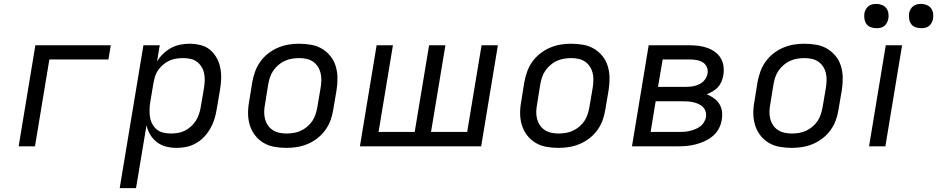

<svg xmlns="http://www.w3.org/2000/svg" viewBox="-20 -753 4823 988"><path d="M76 0 162 -520H550L538 -447H234L160 0Z M596 215 718 -520H802L788 -436Q800 -457 819 -475.5Q838 -494 860 -506Q882 -518 906.5 -523Q931 -528 955 -528Q984 -528 1012 -521Q1040 -514 1060.5 -497Q1081 -480 1094.5 -456Q1108 -432 1113.5 -404.5Q1119 -377 1118 -348Q1117 -319 1112 -290L1095 -190Q1091 -165 1083.5 -140.5Q1076 -116 1063 -93Q1050 -70 1031.5 -50Q1013 -30 989.5 -16.5Q966 -3 940.5 2.5Q915 8 890 8Q862 8 835.5 1.5Q809 -5 788 -21Q767 -37 753 -60Q739 -83 734 -109L680 215ZM859 -66Q877 -66 895.5 -69Q914 -72 931 -80.5Q948 -89 963 -102.5Q978 -116 988 -132Q998 -148 1004 -166Q1010 -184 1013 -202L1030 -302Q1033 -321 1033.5 -340Q1034 -359 1030 -377Q1026 -395 1016.5 -410Q1007 -425 993 -435.5Q979 -446 960.5 -450Q942 -454 923 -454Q906 -454 888 -451.5Q870 -449 853 -441.5Q836 -434 821.5 -422Q807 -410 795.5 -394.5Q784 -379 778.5 -361.5Q773 -344 770 -327L753 -227Q750 -207 749.5 -187.5Q749 -168 752 -149.5Q755 -131 764 -114.5Q773 -98 787 -86.5Q801 -75 820 -70.5Q839 -66 859 -66Z M1454 8Q1422 8 1391.5 2.5Q1361 -3 1336 -18Q1311 -33 1293 -56Q1275 -79 1266 -107.5Q1257 -136 1256.5 -167Q1256 -198 1262 -230L1278 -330Q1283 -357 1292.5 -384Q1302 -411 1319 -435Q1336 -459 1359.5 -477.5Q1383 -496 1410 -507.5Q1437 -519 1464.5 -523.5Q1492 -528 1519 -528Q1551 -528 1581.5 -522.5Q1612 -517 1637 -502Q1662 -487 1680.5 -464Q1699 -441 1707.5 -412.5Q1716 -384 1716.5 -353Q1717 -322 1712 -290L1695 -190Q1691 -163 1681.5 -136Q1672 -109 1655 -85Q1638 -61 1614.5 -42.5Q1591 -24 1564 -12.5Q1537 -1 1509 3.5Q1481 8 1454 8ZM1454 -66Q1473 -66 1491.5 -69Q1510 -72 1527.5 -80Q1545 -88 1561 -101.5Q1577 -115 1587.5 -131Q1598 -147 1604 -165.5Q1610 -184 1613 -202L1630 -302Q1633 -322 1633.5 -341Q1634 -360 1629.5 -378Q1625 -396 1615 -411Q1605 -426 1590.5 -436Q1576 -446 1557.5 -450Q1539 -454 1520 -454Q1501 -454 1482.5 -451Q1464 -448 1446 -440Q1428 -432 1412.5 -418.5Q1397 -405 1386 -389Q1375 -373 1369 -354.5Q1363 -336 1360 -318L1344 -218Q1340 -198 1339.5 -179Q1339 -160 1343.5 -142Q1348 -124 1358 -109Q1368 -94 1383 -84Q1398 -74 1416.5 -70Q1435 -66 1454 -66Z M1832 0 1918 -520H2002L1928 -74H2114L2188 -520H2272L2198 -74H2384L2458 -520H2542L2456 0Z M2854 8Q2822 8 2791.5 2.5Q2761 -3 2736 -18Q2711 -33 2693 -56Q2675 -79 2666 -107.5Q2657 -136 2656.5 -167Q2656 -198 2662 -230L2678 -330Q2683 -357 2692.5 -384Q2702 -411 2719 -435Q2736 -459 2759.5 -477.5Q2783 -496 2810 -507.5Q2837 -519 2864.5 -523.5Q2892 -528 2919 -528Q2951 -528 2981.5 -522.5Q3012 -517 3037 -502Q3062 -487 3080.5 -464Q3099 -441 3107.5 -412.5Q3116 -384 3116.5 -353Q3117 -322 3112 -290L3095 -190Q3091 -163 3081.5 -136Q3072 -109 3055 -85Q3038 -61 3014.5 -42.5Q2991 -24 2964 -12.5Q2937 -1 2909 3.5Q2881 8 2854 8ZM2854 -66Q2873 -66 2891.5 -69Q2910 -72 2927.5 -80Q2945 -88 2961 -101.5Q2977 -115 2987.5 -131Q2998 -147 3004 -165.5Q3010 -184 3013 -202L3030 -302Q3033 -322 3033.5 -341Q3034 -360 3029.5 -378Q3025 -396 3015 -411Q3005 -426 2990.5 -436Q2976 -446 2957.5 -450Q2939 -454 2920 -454Q2901 -454 2882.5 -451Q2864 -448 2846 -440Q2828 -432 2812.5 -418.5Q2797 -405 2786 -389Q2775 -373 2769 -354.5Q2763 -336 2760 -318L2744 -218Q2740 -198 2739.5 -179Q2739 -160 2743.5 -142Q2748 -124 2758 -109Q2768 -94 2783 -84Q2798 -74 2816.5 -70Q2835 -66 2854 -66Z M3232 0 3318 -520H3529Q3553 -520 3576 -517Q3599 -514 3620 -506.5Q3641 -499 3659 -486Q3677 -473 3688.5 -454Q3700 -435 3703 -412Q3706 -389 3702 -365Q3699 -349 3692.5 -333Q3686 -317 3674.5 -304.5Q3663 -292 3647.5 -283Q3632 -274 3617 -268Q3636 -260 3653 -248Q3670 -236 3681 -219Q3692 -202 3695 -180.5Q3698 -159 3694 -137Q3691 -114 3679 -91.5Q3667 -69 3648 -53Q3629 -37 3606 -26.5Q3583 -16 3559.5 -10Q3536 -4 3513 -2Q3490 0 3466 0ZM3366 -306H3507Q3519 -306 3531 -307Q3543 -308 3554.5 -311Q3566 -314 3577 -319Q3588 -324 3597.5 -332.5Q3607 -341 3613 -352Q3619 -363 3621 -375Q3624 -392 3617 -408Q3610 -424 3596 -432.5Q3582 -441 3564.5 -444Q3547 -447 3529 -447H3390ZM3328 -74H3466Q3481 -74 3495 -74.5Q3509 -75 3523.5 -78Q3538 -81 3553 -86.5Q3568 -92 3580.5 -100.5Q3593 -109 3601.5 -122.5Q3610 -136 3613 -150Q3615 -165 3611 -178.5Q3607 -192 3597.5 -202Q3588 -212 3575.5 -217.5Q3563 -223 3549 -226.5Q3535 -230 3520 -231Q3505 -232 3490 -232H3354Z M4054 8Q4022 8 3991.5 2.5Q3961 -3 3936 -18Q3911 -33 3893 -56Q3875 -79 3866 -107.5Q3857 -136 3856.5 -167Q3856 -198 3862 -230L3878 -330Q3883 -357 3892.5 -384Q3902 -411 3919 -435Q3936 -459 3959.5 -477.5Q3983 -496 4010 -507.5Q4037 -519 4064.5 -523.5Q4092 -528 4119 -528Q4151 -528 4181.5 -522.5Q4212 -517 4237 -502Q4262 -487 4280.5 -464Q4299 -441 4307.5 -412.5Q4316 -384 4316.5 -353Q4317 -322 4312 -290L4295 -190Q4291 -163 4281.5 -136Q4272 -109 4255 -85Q4238 -61 4214.5 -42.5Q4191 -24 4164 -12.5Q4137 -1 4109 3.5Q4081 8 4054 8ZM4054 -66Q4073 -66 4091.5 -69Q4110 -72 4127.5 -80Q4145 -88 4161 -101.5Q4177 -115 4187.5 -131Q4198 -147 4204 -165.5Q4210 -184 4213 -202L4230 -302Q4233 -322 4233.5 -341Q4234 -360 4229.5 -378Q4225 -396 4215 -411Q4205 -426 4190.5 -436Q4176 -446 4157.5 -450Q4139 -454 4120 -454Q4101 -454 4082.5 -451Q4064 -448 4046 -440Q4028 -432 4012.5 -418.5Q3997 -405 3986 -389Q3975 -373 3969 -354.5Q3963 -336 3960 -318L3944 -218Q3940 -198 3939.5 -179Q3939 -160 3943.5 -142Q3948 -124 3958 -109Q3968 -94 3983 -84Q3998 -74 4016.5 -70Q4035 -66 4054 -66Z M4452 0 4538 -520H4622L4536 0ZM4719 -608Q4705 -608 4691 -613Q4677 -618 4669 -629Q4661 -640 4658.5 -655Q4656 -670 4658 -685Q4660 -695 4665.5 -705Q4671 -715 4679.5 -721.5Q4688 -728 4698.5 -730.5Q4709 -733 4720 -733Q4734 -733 4748 -727.5Q4762 -722 4770.5 -711Q4779 -700 4781.5 -685Q4784 -670 4781 -655Q4779 -645 4773.5 -635Q4768 -625 4759.5 -618.5Q4751 -612 4740.5 -610Q4730 -608 4719 -608ZM4489 -608Q4475 -608 4461 -613Q4447 -618 4439 -629Q4431 -640 4428.5 -655Q4426 -670 4428 -685Q4430 -695 4435.5 -705Q4441 -715 4449.5 -721.5Q4458 -728 4468.5 -730.5Q4479 -733 4490 -733Q4504 -733 4518 -727.5Q4532 -722 4540.5 -711Q4549 -700 4551.5 -685Q4554 -670 4551 -655Q4549 -645 4543.5 -635Q4538 -625 4529.5 -618.5Q4521 -612 4510.5 -610Q4500 -608 4489 -608Z"/></svg>

Font: Iosevka Aile Oblique
Style: Regular
Weight: 400
Italic angle: -9°
Designer: Belleve Invis
Foundry: Belleve Invis
Version: Version 31.1.0; ttfautohint (v1.8.4)